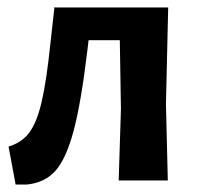

<svg xmlns="http://www.w3.org/2000/svg" viewBox="-20 -485 536 516"><path d="M22 11 3 -91Q39 -102 59 -129Q79 -156 92 -211.5Q105 -267 116 -373L126 -463L125 -465H432L426 -205L431 0H299L305 -192L302 -377H218L215 -351Q198 -209 178 -134Q158 -59 129.5 -26.5Q101 6 52 11Z"/></svg>

Font: Alegreya Sans
Style: Bold
Weight: 700
Designer: Juan Pablo del Peral
Foundry: Huerta Tipografica
Version: Version 2.007